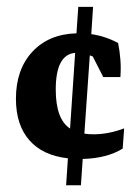

<svg xmlns="http://www.w3.org/2000/svg" viewBox="-20 -469 409 570"><path d="M176.3 81.1 181.6 1Q106.9 -7.3 67.1 -52.7Q27.3 -98.1 27.3 -175.8Q27.3 -262.7 75.9 -315.2Q124.5 -367.7 207 -370.1L212.4 -448.7H256.3L251 -367.7Q293.9 -361.3 330.6 -341.3Q335.4 -318.4 337.4 -292.2Q339.4 -266.1 337.4 -240.2H286.6L255.4 -301.3Q251 -303.2 246.6 -304.7L230.5 -72.3Q242.7 -70.3 257.3 -70.3Q302.2 -70.3 348.6 -87.9L344.2 -27.8Q297.4 1 225.6 2.9L220.2 81.1ZM145.5 -203.1Q145.5 -115.2 188 -87.4L203.1 -312Q145.5 -307.1 145.5 -203.1Z"/></svg>

Font: Markazi Text
Style: Bold
Weight: 700
Designer: Borna Izadpanah (Arabic designer), Fiona Ross (Arabic design director) and Florian Runge (Latin designer)
Foundry: Borna Izadpanah and Florian Runge
Version: Version 1.001; ttfautohint (v1.8.3)